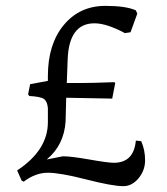

<svg xmlns="http://www.w3.org/2000/svg" viewBox="-20 -618 565 650"><path d="M365.2 -66.9Q433.1 -66.9 439.9 -142.1L458 -140.1Q471.2 -110.4 471.2 -75.7Q471.2 -41 449 -14.4Q426.8 12.2 397.5 12.2Q360.4 12.2 272 -10.5Q183.6 -33.2 142.1 -33.2Q100.1 -33.2 60.1 -2.9L53.2 -6.8L38.1 -41Q142.1 -109.9 142.1 -204.1V-252Q140.1 -274.9 128.7 -283Q117.2 -291 79.1 -293L75.2 -298.8L82 -333L142.1 -344.2V-360.8Q142.1 -468.3 195.8 -533.2Q249.5 -598.1 336.9 -598.1Q406.2 -598.1 439.9 -583L444.8 -571.8L421.9 -508.8L402.8 -505.9Q340.8 -539.1 299.8 -539.1Q212.9 -539.1 209 -415L206.1 -336.9H248.5Q291 -336.9 367.2 -339.8L370.1 -336.9L359.9 -284.2L204.1 -287.1L202.1 -208Q197.3 -127 138.2 -78.1L192.9 -88.9Q220.7 -88.9 283.2 -77.9Q345.7 -66.9 365.2 -66.9Z"/></svg>

Font: Alegreya-Regular
Style: Regular
Weight: 400
Designer: Juan Pablo del Peral
Foundry: Juan Pablo del Peral
Version: Version 1.003